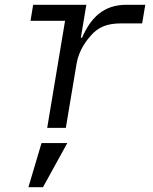

<svg xmlns="http://www.w3.org/2000/svg" viewBox="-20 -536 640 805"><path d="M256 0 301.1 -269.2C311.1 -328.8 346.9 -371.1 360.1 -386C391 -421.9 427.9 -437.9 487.9 -437.9H576L589.1 -516H511C411.9 -516 360.1 -459.9 323.9 -377.8H318.9L342 -516H119L108 -448.9H252.8L177.9 0ZM99.1 248.9H160.2L262.1 63.9H154.1Z"/></svg>

Font: Margiela Mono Italic Italic
Style: Regular
Weight: 400
Designer: Mike Abbink, Paul van der Laan, Pieter van Rosmalen
Foundry: Bold Monday
Version: Version 2.003 2021